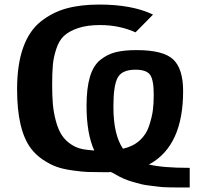

<svg xmlns="http://www.w3.org/2000/svg" viewBox="-20 -735 892 843"><path d="M55 -343Q55 -451 81.5 -525.5Q108 -600 159 -640.5Q210 -681 272 -698Q334 -715 416 -715Q560 -715 652 -671L575 -593Q504 -625 419 -625Q362 -625 322.5 -611.5Q283 -598 261 -577.5Q239 -557 227 -520Q215 -483 212 -449Q209 -415 209 -362Q209 -315 212 -279Q215 -243 225 -205Q235 -167 251.5 -141.5Q268 -116 297 -98Q326 -80 365 -77Q385 -75 394 -74Q360 -148 360 -271Q360 -348 375 -398Q390 -448 421 -472.5Q452 -497 488.5 -506Q525 -515 580 -515Q697 -515 740.5 -474Q784 -433 784 -335Q784 -98 640 -16Q638 -16 636 -14.5Q634 -13 633 -13Q693 2 813 2V88Q811 88 785 88Q759 88 751 88Q743 88 717.5 87.5Q692 87 679 85Q666 83 642 80.5Q618 78 601.5 74Q585 70 564 64Q543 58 524.5 50Q506 42 489 32Q476 24 466 20Q465 20 462 20.5Q459 21 457 21H433Q389 21 363.5 20Q338 19 296.5 13Q255 7 227.5 -3Q200 -13 169 -33.5Q138 -54 116 -83Q55 -164 55 -343ZM478 -264Q478 -144 520 -82Q564 -92 593 -118Q622 -144 634.5 -182Q647 -220 651 -249.5Q655 -279 655 -319Q655 -384 639 -406.5Q623 -429 575 -429Q516 -429 497 -394.5Q478 -360 478 -271Z"/></svg>

Font: Coval
Style: Heavy
Weight: 900
Foundry: Context Ltd
Version: Version 001.000